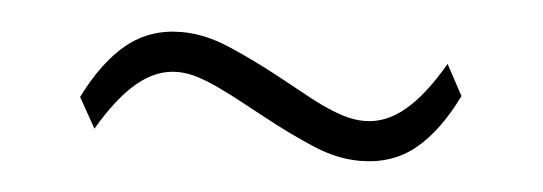

<svg xmlns="http://www.w3.org/2000/svg" viewBox="-26 -369 653 231"><g transform="rotate(5 300.0 -253.0)"><path d="M413.1 -185.1Q385.3 -185.1 355.7 -197.8Q326.2 -210.4 295.4 -227.1Q279.8 -235.4 265.4 -243.2Q251 -251 237.8 -257.3Q224.6 -263.7 211.4 -268.1Q198.2 -272.5 185.5 -272.5Q160.2 -272.5 137.5 -253.7Q114.7 -234.9 91.8 -195.8L71.3 -232.4Q93.3 -276.4 120.8 -298.6Q148.4 -320.8 186.5 -320.8Q214.4 -320.8 244.1 -308.1Q273.9 -295.4 304.7 -278.8Q320.3 -270.5 334.7 -262.5Q349.1 -254.4 362.3 -248Q375.5 -241.7 388.7 -237.5Q401.9 -233.4 414.6 -233.4Q439.9 -233.4 462.6 -252.2Q485.4 -271 508.3 -310.5L528.3 -273.4Q506.8 -229.5 479.5 -207.3Q452.1 -185.1 413.1 -185.1Z"/></g></svg>

Font: Twentytwelve Slab Light
Style: TwentytwelveSlab
Weight: 300
Designer: Domenico Catapano
Version: Version 1.00 2012